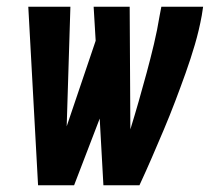

<svg xmlns="http://www.w3.org/2000/svg" viewBox="-20 -550 640 570"><path d="M93 0 64 -530H189L178 -175L264 -429L258 -530H365L367 -166Q380 -208 392 -250Q404 -292 415.5 -334.5Q427 -377 437 -419Q447 -461 454 -504L459 -530H583L579 -504Q571 -460 558.5 -417.5Q546 -375 531 -333Q516 -291 500 -249Q484 -207 466.5 -165.5Q449 -124 431 -82.5Q413 -41 394 0H287L276 -198L200 0Z"/></svg>

Font: Iosevka Slab XBdEx
Style: Italic
Weight: 800
Width: 7
Italic angle: -9°
Monospace: yes
Designer: Belleve Invis
Foundry: Belleve Invis
Version: Version 11.1.1; ttfautohint (v1.8.3)